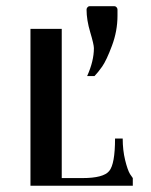

<svg xmlns="http://www.w3.org/2000/svg" viewBox="-20 -592 481 612"><path d="M354.5 -542V-561.5C354.5 -564.1 353.5 -566.6 351.6 -568.8C349.6 -571.1 347.3 -572.3 344.7 -572.3H265.6C263 -572.3 260.7 -571.1 258.8 -568.8C256.8 -566.6 255.9 -564.1 255.9 -561.5C255.9 -539.4 259.8 -515.3 267.6 -489.3C275.4 -463.2 279.3 -446.3 279.3 -438.5C279.3 -411.1 272.1 -381.5 257.8 -349.6H281.2C288.4 -356.8 296.5 -366.9 305.7 -379.9C314.8 -392.9 325.2 -415 336.9 -446.3C348.6 -477.5 354.5 -509.4 354.5 -542ZM176.8 -24.4V-500H77.1V0H403.3V-24.4L394.5 -37.1C389.3 -45.6 384.1 -60.4 378.9 -81.5C373.7 -102.7 371.1 -125.7 371.1 -150.4H346.7C346.7 -96.4 340.5 -61.8 328.1 -46.9C315.8 -31.9 287.4 -24.4 243.2 -24.4Z"/></svg>

Font: TriodPostnaja
Style: Medium
Weight: 500
Version: 20110805; ttfautohint (v0.96) -l 8 -r 50 -G 200 -x 14 -w "G"